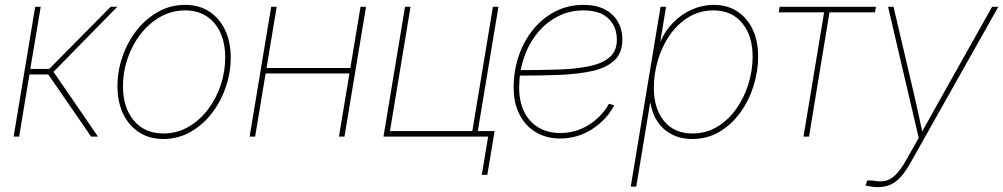

<svg xmlns="http://www.w3.org/2000/svg" viewBox="-20 -557 4091 783"><path d="M35.6 0 123.5 -529.3H146L103.5 -275.9H180.7L431.2 -529.3H458.5L198.2 -264.2L379.4 0H351.6L176.8 -253.4H100.1L58.1 0Z M646 9.8Q588.9 9.8 546.9 -17.6Q504.9 -44.9 481.9 -93.5Q459 -142.1 459 -205.1Q459 -266.6 479.2 -325.7Q499.5 -384.8 536.6 -432.4Q573.7 -480 624.3 -508.5Q674.8 -537.1 734.9 -537.1Q792 -537.1 833.7 -509.8Q875.5 -482.4 898.2 -434.1Q920.9 -385.7 920.9 -322.8Q920.9 -261.2 900.9 -202.1Q880.9 -143.1 844 -95.2Q807.1 -47.4 756.6 -18.8Q706.1 9.8 646 9.8ZM646.5 -12.7Q701.7 -12.7 747.8 -39.3Q793.9 -65.9 827.9 -110.4Q861.8 -154.8 880.1 -210Q898.4 -265.1 898.4 -322.3Q898.4 -380.4 878.9 -423.3Q859.4 -466.3 822.8 -490.5Q786.1 -514.6 734.9 -514.6Q680.7 -514.6 634.3 -488.5Q587.9 -462.4 553.7 -418.5Q519.5 -374.5 500.5 -319.1Q481.4 -263.7 481.4 -205.6Q481.4 -118.7 525.6 -65.7Q569.8 -12.7 646.5 -12.7Z M1419.4 -279.8 1415.5 -257.3H1055.2L1059.1 -279.8ZM1108.4 -529.3 1020.5 0H998L1085.9 -529.3ZM1472.7 -529.3 1384.8 0H1362.3L1450.2 -529.3Z M1543.9 0 1631.8 -529.3H1654.3L1570.3 -22.5H1906.2L1990.2 -529.3H2012.7L1924.8 0ZM1944.8 156.2 1970.7 0H1918L1921.9 -22.5H1997.1L1967.3 156.2Z M2264.2 7.8Q2207.5 7.8 2164.8 -18.1Q2122.1 -43.9 2098.4 -90.6Q2074.7 -137.2 2074.7 -199.7Q2074.7 -268.1 2095.5 -329.1Q2116.2 -390.1 2154.3 -436.8Q2192.4 -483.4 2244.4 -510.3Q2296.4 -537.1 2359.4 -537.1Q2411.6 -537.1 2446.8 -518.6Q2481.9 -500 2500 -468Q2518.1 -436 2518.1 -396Q2518.1 -341.8 2486.8 -311.8Q2455.6 -281.7 2398.9 -268.3Q2342.3 -254.9 2264.2 -251.7Q2186 -248.5 2091.8 -248.5V-271Q2183.1 -271 2257.3 -273.4Q2331.5 -275.9 2384.8 -287.4Q2438 -298.8 2466.8 -324.2Q2495.6 -349.6 2495.6 -395Q2495.6 -447.8 2461.4 -481.2Q2427.2 -514.6 2359.4 -514.6Q2301.8 -514.6 2253.7 -489.5Q2205.6 -464.4 2170.7 -420.9Q2135.7 -377.4 2116.5 -320.6Q2097.2 -263.7 2097.2 -199.7Q2097.2 -143.1 2117.4 -101.6Q2137.7 -60.1 2175.5 -37.4Q2213.4 -14.6 2264.2 -14.6Q2328.6 -14.6 2381.3 -47.9Q2434.1 -81.1 2463.4 -133.8L2484.9 -127.4Q2454.1 -68.8 2395 -30.5Q2335.9 7.8 2264.2 7.8Z M2552.2 204.1 2673.8 -529.3H2696.3L2673.3 -389.6H2674.3Q2693.4 -433.1 2726.6 -466.3Q2759.8 -499.5 2802.2 -518.3Q2844.7 -537.1 2890.6 -537.1Q2946.3 -537.1 2986.8 -510.5Q3027.3 -483.9 3049.6 -436.8Q3071.8 -389.6 3071.8 -326.7Q3071.8 -266.1 3053 -206.3Q3034.2 -146.5 2998.8 -97.7Q2963.4 -48.8 2914.1 -19.5Q2864.7 9.8 2803.2 9.8Q2755.9 9.8 2719.7 -9Q2683.6 -27.8 2661.4 -61Q2639.2 -94.2 2632.8 -137.2H2631.3L2574.7 204.1ZM2803.7 -12.7Q2859.9 -12.7 2905 -40Q2950.2 -67.4 2982.4 -112.8Q3014.6 -158.2 3032 -213.9Q3049.3 -269.5 3049.3 -326.2Q3049.3 -412.1 3006.3 -463.4Q2963.4 -514.6 2890.1 -514.6Q2833.5 -514.6 2788.3 -487.1Q2743.2 -459.5 2711.4 -413.8Q2679.7 -368.2 2663.1 -312Q2646.5 -255.9 2646.5 -198.7Q2646.5 -114.3 2688 -63.5Q2729.5 -12.7 2803.7 -12.7Z M3256.8 0 3340.8 -506.8H3155.8L3159.7 -529.3H3552.2L3548.3 -506.8H3362.8L3279.3 0Z M3509.8 199.7 3517.1 178.7 3543 179.7Q3571.3 185.5 3593.3 179.7Q3615.2 173.8 3635 153.3Q3654.8 132.8 3675.8 95.2L3726.6 5.4L3601.6 -529.3H3624L3709.5 -164.1Q3718.3 -126 3726.6 -87.9Q3734.9 -49.8 3742.7 -11.7H3735.8Q3756.8 -49.8 3778.1 -87.9Q3799.3 -126 3820.8 -164.1L4025.9 -529.3H4051.3L3695.3 103Q3674.3 141.1 3654.3 163.6Q3634.3 186 3611.6 196Q3588.9 206.1 3559.6 206.1Q3545.9 206.1 3534.9 204.3Q3523.9 202.6 3509.8 199.7Z"/></svg>

Font: Inter 24pt Thin
Style: Italic
Weight: 250
Italic angle: -9.3988°
Version: Version 4.001;git-66647c0bb